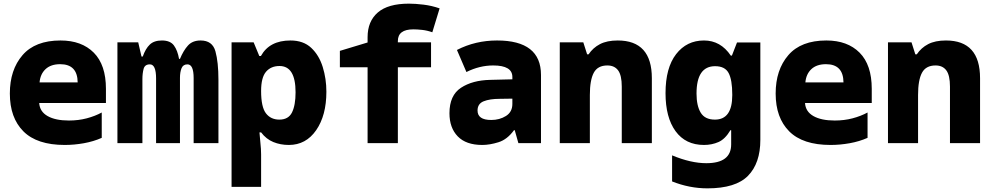

<svg xmlns="http://www.w3.org/2000/svg" viewBox="-20 -785 5440 1053"><path d="M335 10Q387 10 440 0.5Q493 -9 538 -29V-168Q501 -148 455.5 -136Q410 -124 358 -124Q284 -124 241 -148.5Q198 -173 195 -220H561V-298Q561 -429 494.5 -496Q428 -563 312 -563Q173 -563 103.5 -482.5Q34 -402 34 -272Q34 -139 108.5 -64.5Q183 10 335 10ZM197 -333Q201 -379 230 -406Q259 -433 310 -433Q405 -433 406 -333Z M624 0H761V-351Q761 -382 767.5 -407Q774 -432 802 -432Q836 -432 836 -355V0H967V-358Q967 -389 975.5 -410.5Q984 -432 1008 -432Q1042 -432 1042 -357V0H1178V-347Q1178 -444 1161.5 -503.5Q1145 -563 1080 -563Q1036 -563 1011 -535.5Q986 -508 967 -462H962Q954 -508 934 -535.5Q914 -563 868 -563Q825 -563 801.5 -540.5Q778 -518 763 -475H756L738 -553H624Z M1250 240H1412V62Q1412 33 1408 -3.5Q1404 -40 1403 -59H1412Q1440 -22 1479 -6Q1518 10 1564 10Q1658 10 1714 -71Q1770 -152 1770 -282Q1770 -353 1750 -417.5Q1730 -482 1687 -522.5Q1644 -563 1573 -563Q1458 -563 1411 -478H1402L1371 -553H1250ZM1513 -423Q1601 -423 1601 -279Q1601 -208 1581.5 -168.5Q1562 -129 1512 -129Q1465 -129 1438.5 -163.5Q1412 -198 1412 -286Q1412 -360 1439 -391.5Q1466 -423 1513 -423Z M1996 0H2162V-416H2344V-553H2162V-560Q2162 -624 2247 -624Q2268 -624 2295.5 -621Q2323 -618 2351 -608L2391 -739Q2348 -754 2303 -759.5Q2258 -765 2223 -765Q2108 -765 2052 -716.5Q1996 -668 1996 -581V-552L1844 -506V-416H1996Z M2625 10Q2666 10 2714 -5Q2762 -20 2799 -71H2803L2823 0H2947V-374Q2947 -563 2706 -563Q2587 -563 2486 -511L2538 -390Q2610 -426 2685 -426Q2790 -426 2790 -363V-350L2669 -347Q2571 -345 2508 -303.5Q2445 -262 2445 -164Q2445 -84 2490.5 -37Q2536 10 2625 10ZM2674 -127Q2599 -127 2599 -179Q2599 -216 2632.5 -229.5Q2666 -243 2721 -243L2790 -244V-215Q2790 -171 2755 -149Q2720 -127 2674 -127Z M3050 0H3215V-264Q3215 -346 3236.5 -386Q3258 -426 3311 -426Q3350 -426 3370 -399Q3390 -372 3390 -310V0H3555V-356Q3555 -563 3368 -563Q3309 -563 3270.5 -543Q3232 -523 3208 -487H3200L3179 -553H3050Z M4150 -18V-552H4022L3994 -480H3988Q3932 -563 3841 -563Q3746 -563 3688 -488Q3630 -413 3630 -274Q3630 -141 3685 -65.5Q3740 10 3841 10Q3884 10 3920.5 -6Q3957 -22 3986 -71H3990V7Q3990 110 3854 110Q3769 110 3666 67V210Q3761 248 3860 248Q4015 248 4082.5 179Q4150 110 4150 -18ZM3901 -129Q3846 -129 3823 -167Q3800 -205 3800 -272Q3800 -422 3902 -422Q3956 -422 3976 -384.5Q3996 -347 3996 -266V-263Q3996 -129 3901 -129Z M4535 10Q4587 10 4640 0.5Q4693 -9 4738 -29V-168Q4701 -148 4655.5 -136Q4610 -124 4558 -124Q4484 -124 4441 -148.5Q4398 -173 4395 -220H4761V-298Q4761 -429 4694.5 -496Q4628 -563 4512 -563Q4373 -563 4303.5 -482.5Q4234 -402 4234 -272Q4234 -139 4308.5 -64.5Q4383 10 4535 10ZM4397 -333Q4401 -379 4430 -406Q4459 -433 4510 -433Q4605 -433 4606 -333Z M4850 0H5015V-264Q5015 -346 5036.5 -386Q5058 -426 5111 -426Q5150 -426 5170 -399Q5190 -372 5190 -310V0H5355V-356Q5355 -563 5168 -563Q5109 -563 5070.5 -543Q5032 -523 5008 -487H5000L4979 -553H4850Z"/></svg>

Font: Noto Sans Mono Extra
Style: Regular
Weight: 800
Designer: Monotype Design Team
Foundry: Monotype Imaging Inc.
Version: Version 1.900